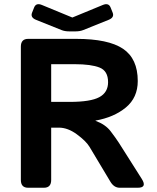

<svg xmlns="http://www.w3.org/2000/svg" viewBox="-20 -883 737 903"><path d="M149.9 -789.6Q121.6 -800.8 130.9 -823.7L140.6 -848.1Q149.9 -871.1 177.7 -859.4L319.8 -800.8H320.8L462.9 -859.4Q490.7 -871.1 500 -848.1L509.8 -823.7Q519 -800.8 490.7 -789.6L371.6 -741.7Q356 -735.4 335 -735.4H305.7Q284.7 -735.4 269 -741.7ZM112.3 0Q78.1 0 78.1 -36.6V-663.6Q78.1 -700.2 112.3 -700.2H338.4Q489.3 -700.2 558.6 -653.6Q627.9 -606.9 627.9 -502Q627.9 -423.8 571.8 -377.4Q515.6 -331.1 429.2 -315.9V-314.9Q476.1 -297.4 500 -266.1Q523.9 -234.9 539.1 -211.4L646.5 -42Q673.3 0 627.9 0H543Q516.1 0 499 -28.8L400.4 -193.4Q384.3 -219.7 341.6 -251.2Q298.8 -282.7 256.8 -282.7H220.7V-36.6Q220.7 0 186.5 0ZM220.7 -403.8H308.1Q405.8 -403.8 447 -426Q488.3 -448.2 488.3 -496.6Q488.3 -549.3 448.5 -565.2Q408.7 -581.1 331.5 -581.1H220.7Z"/></svg>

Font: Istok
Style: Bold
Weight: 700
Designer: Andrey V. Panov
Foundry: Andrey V. Panov
Version: Version 1.0.1